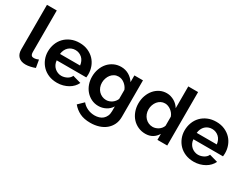

<svg xmlns="http://www.w3.org/2000/svg" viewBox="-79 -1389 2941 2271"><g transform="rotate(30 1391.5 -253.5)"><path d="M60 -730H194V-168Q194 -149 197 -137.5Q200 -126 206 -119Q212 -112 220.5 -109.5Q229 -107 238 -107Q255 -107 272 -111.5Q289 -116 302 -122L320 -18Q293 -7 257.5 1Q222 9 192 9Q129 9 94.5 -25Q60 -59 60 -120Z M622 10Q557 10 506 -11.5Q455 -33 419.5 -70Q384 -107 364.5 -155.5Q345 -204 345 -258Q345 -314 364 -364.5Q383 -415 419 -452.5Q455 -490 506.5 -512Q558 -534 622 -534Q686 -534 737 -511.5Q788 -489 823 -452Q858 -415 876.5 -366Q895 -317 895 -264Q895 -251 894 -239Q893 -227 892 -219H488Q490 -189 502 -164.5Q514 -140 533 -123Q552 -106 576 -96.5Q600 -87 625 -87Q645 -87 665 -92.5Q685 -98 701.5 -107Q718 -116 731 -129.5Q744 -143 750 -159L864 -127Q850 -97 826.5 -72Q803 -47 771.5 -29Q740 -11 702 -0.5Q664 10 622 10ZM758 -304Q755 -333 743.5 -358Q732 -383 713.5 -400Q695 -417 671.5 -426.5Q648 -436 621 -436Q593 -436 569.5 -426.5Q546 -417 528 -400Q510 -383 498.5 -358Q487 -333 484 -304Z M1182 3Q1130 3 1086.5 -18.5Q1043 -40 1011.5 -76Q980 -112 963 -160Q946 -208 946 -262Q946 -318 964 -368Q982 -418 1014 -454.5Q1046 -491 1091 -512.5Q1136 -534 1190 -534Q1220 -534 1247 -526.5Q1274 -519 1297 -505.5Q1320 -492 1339.5 -473Q1359 -454 1373 -432V-524H1490V-25Q1490 34 1468 79.5Q1446 125 1407.5 157Q1369 189 1315.5 206Q1262 223 1200 223Q1113 223 1054.5 194Q996 165 954 114L1027 43Q1057 80 1102.5 101Q1148 122 1200 122Q1231 122 1259.5 113.5Q1288 105 1309 87Q1330 69 1343 41Q1356 13 1356 -25V-91Q1329 -46 1282 -21.5Q1235 3 1182 3ZM1227 -104Q1249 -104 1269 -111Q1289 -118 1306 -130Q1323 -142 1336 -158.5Q1349 -175 1356 -193V-317Q1347 -340 1332.5 -358.5Q1318 -377 1299.5 -391Q1281 -405 1261 -412Q1241 -419 1219 -419Q1189 -419 1163.5 -405.5Q1138 -392 1120.5 -370Q1103 -348 1093 -318.5Q1083 -289 1083 -259Q1083 -226 1094 -197.5Q1105 -169 1124.5 -148.5Q1144 -128 1170.5 -116Q1197 -104 1227 -104Z M1990 0V-82Q1964 -38 1923.5 -14Q1883 10 1828 10Q1774 10 1728 -11Q1682 -32 1649 -68.5Q1616 -105 1597.5 -155Q1579 -205 1579 -262Q1579 -319 1596.5 -368Q1614 -417 1645 -454Q1676 -491 1719 -512.5Q1762 -534 1813 -534Q1841 -534 1867.5 -526Q1894 -518 1917 -504.5Q1940 -491 1958.5 -472.5Q1977 -454 1990 -432V-730H2124V0ZM1990 -317Q1982 -340 1967.5 -358.5Q1953 -377 1934.5 -390.5Q1916 -404 1895.5 -411.5Q1875 -419 1854 -419Q1824 -419 1799 -406Q1774 -393 1756 -371Q1738 -349 1728 -320Q1718 -291 1718 -260Q1718 -227 1729 -198.5Q1740 -170 1759.5 -149Q1779 -128 1805.5 -116Q1832 -104 1862 -104Q1882 -104 1902 -110.5Q1922 -117 1939.5 -128.5Q1957 -140 1970.5 -157Q1984 -174 1990 -193Z M2489 10Q2424 10 2373 -11.5Q2322 -33 2286.5 -70Q2251 -107 2231.5 -155.5Q2212 -204 2212 -258Q2212 -314 2231 -364.5Q2250 -415 2286 -452.5Q2322 -490 2373.5 -512Q2425 -534 2489 -534Q2553 -534 2604 -511.5Q2655 -489 2690 -452Q2725 -415 2743.5 -366Q2762 -317 2762 -264Q2762 -251 2761 -239Q2760 -227 2759 -219H2355Q2357 -189 2369 -164.5Q2381 -140 2400 -123Q2419 -106 2443 -96.5Q2467 -87 2492 -87Q2512 -87 2532 -92.5Q2552 -98 2568.5 -107Q2585 -116 2598 -129.5Q2611 -143 2617 -159L2731 -127Q2717 -97 2693.5 -72Q2670 -47 2638.5 -29Q2607 -11 2569 -0.5Q2531 10 2489 10ZM2625 -304Q2622 -333 2610.5 -358Q2599 -383 2580.5 -400Q2562 -417 2538.5 -426.5Q2515 -436 2488 -436Q2460 -436 2436.5 -426.5Q2413 -417 2395 -400Q2377 -383 2365.5 -358Q2354 -333 2351 -304Z"/></g></svg>

Font: Rising Sun
Style: Bold
Weight: 700
Designer: Matt McInerney, Pablo Impallari, Rodrigo Fuenzalida (Raleway font), Stephen Hutchings (Greek), Cristiano Sobral (main ch
Foundry: The Rising Sun Project Authors
Version: Version 4.327; ttfautohint (v1.8.4.7-5d5b-dirty)